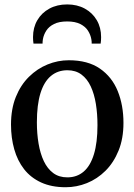

<svg xmlns="http://www.w3.org/2000/svg" viewBox="-20 -814 592 846"><path d="M28.5 -265Q28.5 -334 49.8 -386.8Q71 -439.5 107.5 -475.5Q144 -511.5 189.5 -530Q235 -548.5 283 -548.5Q367 -548.5 420.2 -511.8Q473.5 -475 498.8 -412.5Q524 -350 524 -272.5Q524 -203.5 502.5 -150.5Q481 -97.5 444.8 -61.5Q408.5 -25.5 363 -7.2Q317.5 11 269.5 11Q207 11 161.2 -10Q115.5 -31 86.2 -68.5Q57 -106 42.8 -156.2Q28.5 -206.5 28.5 -265ZM277 -32.5Q319 -32.5 348.8 -58Q378.5 -83.5 394 -134.8Q409.5 -186 409.5 -262.5Q409.5 -312 402.5 -355.8Q395.5 -399.5 380 -433Q364.5 -466.5 339 -485.5Q313.5 -504.5 277 -504.5Q234.5 -504.5 204.2 -479.2Q174 -454 158.2 -403Q142.5 -352 142.5 -275Q142.5 -225 150 -181Q157.5 -137 173.2 -103.8Q189 -70.5 214.5 -51.5Q240 -32.5 277 -32.5ZM276 -794.5Q320 -794.5 353.8 -776Q387.5 -757.5 406.5 -725Q425.5 -692.5 425.5 -650.5Q425.5 -643 425 -636Q424.5 -629 423.5 -622H384Q384 -626 383.8 -631Q383.5 -636 382.5 -641Q379 -661 367.5 -679Q356 -697 333.5 -708.2Q311 -719.5 276 -719.5Q240.5 -719.5 218 -708.2Q195.5 -697 184 -679Q172.5 -661 169 -641Q168 -636 167.8 -631Q167.5 -626 167.5 -622H127.5Q126.5 -629 126 -636Q125.5 -643 125.5 -650.5Q125.5 -692.5 144.5 -725Q163.5 -757.5 197.5 -776Q231.5 -794.5 276 -794.5Z"/></svg>

Font: Merriweather 72pt
Style: Regular
Weight: 400
Version: Version 2.100